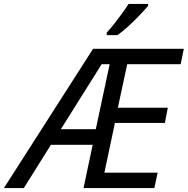

<svg xmlns="http://www.w3.org/2000/svg" viewBox="-78 -964 962 984"><path d="M-58 0 399 -714H864L848 -635H574L526 -412H782L767 -334H511L457 -79H730L713 0H350L397 -222H183L44 0ZM234 -302H413L484 -635H443ZM469 -784V-797Q487 -816 507.5 -842Q528 -868 547.5 -895Q567 -922 581 -944H681V-934Q667 -917 639.5 -888Q612 -859 581 -830.5Q550 -802 524 -784Z"/></svg>

Font: Manna Sans
Style: Italic
Weight: 400
Italic angle: -12°
Designer: Monotype Design Team
Foundry: Monotype Imaging Inc.
Version: Version 2.001.1; ttfautohint (v1.8.2)